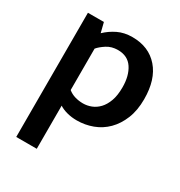

<svg xmlns="http://www.w3.org/2000/svg" viewBox="-169 -601 888 948"><g transform="rotate(30 275.0 -127.0)"><path d="M278 10Q249 10 222.5 3Q196 -4 178 -16V230H61V-478H152L166 -422Q194 -449 230 -466.5Q266 -484 312 -484Q406 -484 460.5 -421.5Q515 -359 515 -247Q515 -183 495.5 -135Q476 -87 443.5 -54.5Q411 -22 368 -6Q325 10 278 10ZM282 -393Q246 -393 219 -375.5Q192 -358 178 -341V-105Q195 -91 217 -84.5Q239 -78 263 -78Q287 -78 310 -87Q333 -96 351.5 -115.5Q370 -135 381.5 -166.5Q393 -198 393 -244Q393 -310 365.5 -351.5Q338 -393 282 -393Z"/></g></svg>

Font: Mukta Mahee SemiBold
Style: Regular
Weight: 600
Designer: Shuchita Grover, Noopur Datye, Girish Dalvi, Yashodeep Gholap
Foundry: Ek Type
Version: Version 2.538;PS 1.000;hotconv 16.6.51;makeotf.lib2.5.65220;